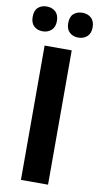

<svg xmlns="http://www.w3.org/2000/svg" viewBox="-111 -961 520 1005"><g transform="rotate(10 148.5 -458.5)"><path d="M77.1 0V-713.9H221.2V0ZM-10.7 -851.1Q-10.7 -885.3 7.3 -901.4Q25.4 -917.5 53.2 -917.5Q81.1 -917.5 99.6 -900.9Q118.2 -884.3 118.2 -851.1Q118.2 -819.3 99.6 -802.5Q81.1 -785.6 53.2 -785.6Q25.4 -785.6 7.3 -802.2Q-10.7 -818.8 -10.7 -851.1ZM178.2 -851.1Q178.2 -885.3 196.3 -901.4Q214.4 -917.5 243.2 -917.5Q271 -917.5 289.6 -900.9Q308.1 -884.3 308.1 -851.1Q308.1 -819.3 289.6 -802.5Q271 -785.6 243.2 -785.6Q214.4 -785.6 196.3 -802.5Q178.2 -819.3 178.2 -851.1Z"/></g></svg>

Font: Open Sans SemiCondensed
Style: Bold
Weight: 700
Width: 4
Designer: Monotype Design Team
Foundry: Monotype Imaging Inc.
Version: Version 3.003